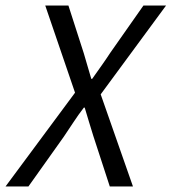

<svg xmlns="http://www.w3.org/2000/svg" viewBox="-56 -676 622 696"><path d="M-36 0 216 -340 108 -656H192L248 -482Q255 -459 261 -437.5Q267 -416 275 -390H278L312 -438Q329 -462 344 -485L464 -656H546L309 -334L426 0H342L282 -184Q274 -209 266.5 -234.5Q259 -260 251 -286H248Q228 -260 210 -232.5Q192 -205 175 -180L47 0Z"/></svg>

Font: Matigon Symbol
Style: Regular
Weight: 400
Designer: Paul D. Hunt
Foundry: Adobe Systems Incorporated
Version: Version 2.021;PS 2.000;hotconv 1.0.86;makeotf.lib2.5.63406